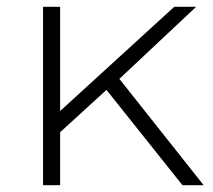

<svg xmlns="http://www.w3.org/2000/svg" viewBox="-20 -542 623 562"><path d="M144 -144 145 -207 490 -522H554L325 -307L295 -282ZM106 0V-522H156V0ZM514 0 286 -286 320 -323 576 0Z"/></svg>

Font: Montserrat Thin Light
Style: Regular
Weight: 300
Version: Version 9.000